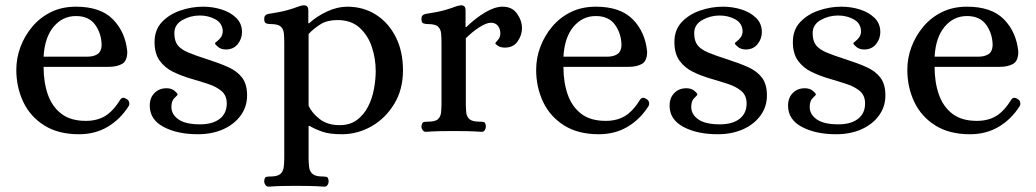

<svg xmlns="http://www.w3.org/2000/svg" viewBox="-20 -490 3874 718"><path d="M275 12Q198 12 145.5 -21Q93 -54 67 -109Q41 -164 41 -229Q41 -273 56.5 -314.5Q72 -356 101 -390.5Q130 -425 171 -445Q212 -465 264 -465Q356 -465 402.5 -417.5Q449 -370 456 -297Q456 -262 436.5 -251Q417 -240 386 -240H143Q143 -182 159 -136.5Q175 -91 209.5 -64.5Q244 -38 301 -38Q343 -38 373 -56Q403 -74 431 -119Q439 -129 453 -120Q461 -116 463 -107.5Q465 -99 461 -93Q430 -44 383 -16Q336 12 275 12ZM143 -278H306Q330 -278 344.5 -287.5Q359 -297 360 -320Q360 -363 336.5 -396.5Q313 -430 264 -430Q214 -430 180.5 -390Q147 -350 143 -278Z M720 12Q643 12 591.5 -15.5Q540 -43 540 -95Q540 -124 557.5 -142Q575 -160 603 -160Q621 -160 632.5 -150.5Q644 -141 644 -137Q644 -134 632.5 -123.5Q621 -113 621 -90Q621 -62 647.5 -43.5Q674 -25 728 -25Q775 -25 801.5 -45.5Q828 -66 828 -103Q828 -133 808.5 -149.5Q789 -166 758.5 -176Q728 -186 693.5 -196Q659 -206 628 -221Q597 -236 577.5 -262.5Q558 -289 558 -333Q558 -378 585 -407Q612 -436 654 -450.5Q696 -465 739 -465Q776 -465 809 -454.5Q842 -444 863.5 -423Q885 -402 885 -370Q885 -345 869 -325Q853 -305 825 -305Q807 -305 795.5 -314.5Q784 -324 784 -328Q784 -330 791.5 -335.5Q799 -341 806 -350.5Q813 -360 813 -375Q811 -404 785 -418Q759 -432 727 -432Q692 -432 662 -415Q632 -398 632 -366Q632 -337 644.5 -321Q657 -305 684.5 -293.5Q712 -282 756 -268Q800 -254 833.5 -239Q867 -224 885.5 -199.5Q904 -175 904 -133Q904 -91 880 -58Q856 -25 814.5 -6.5Q773 12 720 12Z M984 208Q977 208 972.5 201.5Q968 195 968 188Q969 173 975.5 171.5Q982 170 991 170Q1018 170 1028.5 160.5Q1039 151 1041 135Q1043 119 1043 102V-332Q1043 -350 1041.5 -365.5Q1040 -381 1030 -390.5Q1020 -400 992 -400Q983 -400 975.5 -402.5Q968 -405 968 -420Q968 -435 984 -438Q1030 -445 1054.5 -452Q1079 -459 1091.5 -464Q1104 -469 1114 -470Q1122 -471 1127.5 -467Q1133 -463 1133 -451V-403H1136Q1164 -429 1203 -447Q1242 -465 1278 -465Q1339 -465 1386 -435Q1433 -405 1460 -351.5Q1487 -298 1487 -227Q1487 -155 1454 -101Q1421 -47 1369 -17.5Q1317 12 1258 12Q1213 12 1185.5 2.5Q1158 -7 1138 -19H1134V102Q1134 119 1136 135Q1138 151 1149 160.5Q1160 170 1186 170Q1195 170 1201.5 171.5Q1208 173 1209 188Q1209 195 1205 201.5Q1201 208 1193 208Q1164 206 1139.5 205.5Q1115 205 1088 205Q1061 205 1037 205.5Q1013 206 984 208ZM1250 -22Q1289 -22 1315 -41.5Q1341 -61 1356.5 -91.5Q1372 -122 1378.5 -157.5Q1385 -193 1385 -224Q1385 -271 1370.5 -314.5Q1356 -358 1324.5 -386.5Q1293 -415 1242 -415Q1204 -415 1179 -399.5Q1154 -384 1134 -363V-95Q1145 -69 1174.5 -45.5Q1204 -22 1250 -22Z M1572 3Q1565 3 1560.5 -3.5Q1556 -10 1556 -17Q1558 -32 1564 -33.5Q1570 -35 1580 -35Q1608 -35 1618 -44.5Q1628 -54 1629.5 -70Q1631 -86 1631 -103V-332Q1631 -350 1629.5 -365.5Q1628 -381 1618 -390.5Q1608 -400 1580 -400Q1571 -400 1563.5 -402.5Q1556 -405 1556 -420Q1556 -435 1572 -438Q1618 -445 1642.5 -452Q1667 -459 1679.5 -464Q1692 -469 1702 -470Q1710 -471 1715.5 -467Q1721 -463 1721 -451V-389H1724Q1758 -422 1794 -443.5Q1830 -465 1860 -465Q1895 -465 1913.5 -439Q1932 -413 1932 -384Q1932 -359 1916 -335.5Q1900 -312 1868 -312Q1852 -312 1842.5 -318.5Q1833 -325 1832 -328Q1832 -330 1841.5 -340Q1851 -350 1851 -365Q1851 -383 1841.5 -394Q1832 -405 1816 -405Q1799 -405 1772.5 -388Q1746 -371 1722 -347V-103Q1722 -86 1723.5 -70Q1725 -54 1735.5 -44.5Q1746 -35 1774 -35Q1783 -35 1789.5 -33.5Q1796 -32 1797 -17Q1797 -10 1793 -3.5Q1789 3 1781 3Q1752 1 1727.5 0.5Q1703 0 1676 0Q1649 0 1625 0.5Q1601 1 1572 3Z M2219 12Q2142 12 2089.5 -21Q2037 -54 2011 -109Q1985 -164 1985 -229Q1985 -273 2000.5 -314.5Q2016 -356 2045 -390.5Q2074 -425 2115 -445Q2156 -465 2208 -465Q2300 -465 2346.5 -417.5Q2393 -370 2400 -297Q2400 -262 2380.5 -251Q2361 -240 2330 -240H2087Q2087 -182 2103 -136.5Q2119 -91 2153.5 -64.5Q2188 -38 2245 -38Q2287 -38 2317 -56Q2347 -74 2375 -119Q2383 -129 2397 -120Q2405 -116 2407 -107.5Q2409 -99 2405 -93Q2374 -44 2327 -16Q2280 12 2219 12ZM2087 -278H2250Q2274 -278 2288.5 -287.5Q2303 -297 2304 -320Q2304 -363 2280.5 -396.5Q2257 -430 2208 -430Q2158 -430 2124.5 -390Q2091 -350 2087 -278Z M2664 12Q2587 12 2535.5 -15.5Q2484 -43 2484 -95Q2484 -124 2501.5 -142Q2519 -160 2547 -160Q2565 -160 2576.5 -150.5Q2588 -141 2588 -137Q2588 -134 2576.5 -123.5Q2565 -113 2565 -90Q2565 -62 2591.5 -43.5Q2618 -25 2672 -25Q2719 -25 2745.5 -45.5Q2772 -66 2772 -103Q2772 -133 2752.5 -149.5Q2733 -166 2702.5 -176Q2672 -186 2637.5 -196Q2603 -206 2572 -221Q2541 -236 2521.5 -262.5Q2502 -289 2502 -333Q2502 -378 2529 -407Q2556 -436 2598 -450.5Q2640 -465 2683 -465Q2720 -465 2753 -454.5Q2786 -444 2807.5 -423Q2829 -402 2829 -370Q2829 -345 2813 -325Q2797 -305 2769 -305Q2751 -305 2739.5 -314.5Q2728 -324 2728 -328Q2728 -330 2735.5 -335.5Q2743 -341 2750 -350.5Q2757 -360 2757 -375Q2755 -404 2729 -418Q2703 -432 2671 -432Q2636 -432 2606 -415Q2576 -398 2576 -366Q2576 -337 2588.5 -321Q2601 -305 2628.5 -293.5Q2656 -282 2700 -268Q2744 -254 2777.5 -239Q2811 -224 2829.5 -199.5Q2848 -175 2848 -133Q2848 -91 2824 -58Q2800 -25 2758.5 -6.5Q2717 12 2664 12Z M3107 12Q3030 12 2978.5 -15.5Q2927 -43 2927 -95Q2927 -124 2944.5 -142Q2962 -160 2990 -160Q3008 -160 3019.5 -150.5Q3031 -141 3031 -137Q3031 -134 3019.5 -123.5Q3008 -113 3008 -90Q3008 -62 3034.5 -43.5Q3061 -25 3115 -25Q3162 -25 3188.5 -45.5Q3215 -66 3215 -103Q3215 -133 3195.5 -149.5Q3176 -166 3145.5 -176Q3115 -186 3080.5 -196Q3046 -206 3015 -221Q2984 -236 2964.5 -262.5Q2945 -289 2945 -333Q2945 -378 2972 -407Q2999 -436 3041 -450.5Q3083 -465 3126 -465Q3163 -465 3196 -454.5Q3229 -444 3250.5 -423Q3272 -402 3272 -370Q3272 -345 3256 -325Q3240 -305 3212 -305Q3194 -305 3182.5 -314.5Q3171 -324 3171 -328Q3171 -330 3178.5 -335.5Q3186 -341 3193 -350.5Q3200 -360 3200 -375Q3198 -404 3172 -418Q3146 -432 3114 -432Q3079 -432 3049 -415Q3019 -398 3019 -366Q3019 -337 3031.5 -321Q3044 -305 3071.5 -293.5Q3099 -282 3143 -268Q3187 -254 3220.5 -239Q3254 -224 3272.5 -199.5Q3291 -175 3291 -133Q3291 -91 3267 -58Q3243 -25 3201.5 -6.5Q3160 12 3107 12Z M3607 12Q3530 12 3477.5 -21Q3425 -54 3399 -109Q3373 -164 3373 -229Q3373 -273 3388.5 -314.5Q3404 -356 3433 -390.5Q3462 -425 3503 -445Q3544 -465 3596 -465Q3688 -465 3734.5 -417.5Q3781 -370 3788 -297Q3788 -262 3768.5 -251Q3749 -240 3718 -240H3475Q3475 -182 3491 -136.5Q3507 -91 3541.5 -64.5Q3576 -38 3633 -38Q3675 -38 3705 -56Q3735 -74 3763 -119Q3771 -129 3785 -120Q3793 -116 3795 -107.5Q3797 -99 3793 -93Q3762 -44 3715 -16Q3668 12 3607 12ZM3475 -278H3638Q3662 -278 3676.5 -287.5Q3691 -297 3692 -320Q3692 -363 3668.5 -396.5Q3645 -430 3596 -430Q3546 -430 3512.5 -390Q3479 -350 3475 -278Z"/></svg>

Font: Alice
Style: Regular
Weight: 400
Designer: Ksenia Yerulevich
Foundry: Cyreal (http://www.cyreal.org/)
Version: Version 2.003; ttfautohint (v1.8.3)